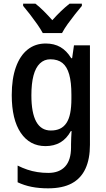

<svg xmlns="http://www.w3.org/2000/svg" viewBox="-20 -786 580 1046"><path d="M229 -549Q275 -549 309 -529.5Q343 -510 368 -469H373L383 -539H470V3Q470 80 445.5 133Q421 186 371 213Q321 240 242 240Q193 240 152.5 232Q112 224 76 207V116Q102 129 128.5 138Q155 147 184 151.5Q213 156 243 156Q303 156 335 121Q367 86 367 17V0Q367 -15 368 -36Q369 -57 370 -72H366Q343 -30 308.5 -10Q274 10 228 10Q142 10 93 -62.5Q44 -135 44 -268Q44 -357 66.5 -420Q89 -483 130.5 -516Q172 -549 229 -549ZM254 -463Q221 -463 197.5 -440.5Q174 -418 162.5 -374.5Q151 -331 151 -267Q151 -171 177.5 -123Q204 -75 257 -75Q286 -75 307 -85Q328 -95 342 -116Q356 -137 362.5 -170Q369 -203 369 -248V-270Q369 -338 357 -380.5Q345 -423 320 -443Q295 -463 254 -463ZM426 -754Q410 -735 389 -708.5Q368 -682 349 -655.5Q330 -629 318 -606H213Q201 -628 182.5 -654.5Q164 -681 143.5 -707.5Q123 -734 106 -754V-766H173Q195 -749 218.5 -725.5Q242 -702 265 -676Q290 -704 312.5 -725.5Q335 -747 359 -766H426Z"/></svg>

Font: Noto Sans Display SemiCondensed Medium
Style: Regular
Weight: 500
Width: 4
Designer: Monotype Design Team
Foundry: Monotype Imaging Inc.
Version: Version 2.003